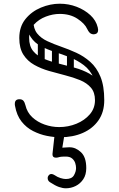

<svg xmlns="http://www.w3.org/2000/svg" viewBox="-20 -730 642 1035"><path d="M304 10Q271 10 233 2.5Q195 -5 158.5 -23.5Q122 -42 96 -75Q70 -108 61 -159Q60 -162 60 -165Q60 -168 60 -171Q60 -195 85 -195Q99 -195 106 -187Q113 -179 117 -163Q126 -124 154 -98Q182 -72 220.5 -58.5Q259 -45 299 -45Q348 -45 392 -63Q436 -81 464 -113.5Q492 -146 492 -190Q492 -232 470 -257.5Q448 -283 411.5 -298Q375 -313 331.5 -324Q288 -335 244.5 -347.5Q201 -360 164.5 -380.5Q128 -401 106 -435.5Q84 -470 84 -525Q84 -586 117 -627Q150 -668 200.5 -689Q251 -710 302 -710Q350 -710 393 -693.5Q436 -677 467 -648.5Q498 -620 507 -582Q509 -574 509 -569Q509 -549 492 -546Q489 -545 484 -545Q471 -546 463.5 -553.5Q456 -561 450 -574Q437 -603 397.5 -629Q358 -655 302 -655Q265 -655 227 -640.5Q189 -626 163 -597.5Q137 -569 137 -526Q137 -481 159 -454.5Q181 -428 217 -413Q253 -398 296 -387.5Q339 -377 382.5 -365Q426 -353 462 -333Q498 -313 520 -279Q542 -245 542 -190Q542 -126 511 -81.5Q480 -37 426.5 -13.5Q373 10 304 10ZM160 -617Q160 -575 180.5 -549.5Q201 -524 235.5 -508Q270 -492 310.5 -478Q351 -464 391.5 -445.5Q432 -427 466.5 -396.5Q501 -366 521.5 -316.5Q542 -267 542 -190H507Q507 -262 486.5 -307.5Q466 -353 431.5 -379Q397 -405 356.5 -421Q316 -437 275.5 -450Q235 -463 200.5 -481Q166 -499 145.5 -530.5Q125 -562 125 -615ZM202 -390Q184 -390 184 -407V-501Q184 -518 201 -518Q221 -518 221 -502V-408Q221 -390 202 -390ZM278 -352Q260 -352 260 -369V-463Q260 -480 277 -480Q297 -480 297 -464V-370Q297 -352 278 -352ZM359 -325Q341 -325 341 -342V-436Q341 -453 358 -453Q378 -453 378 -437V-343Q378 -325 359 -325ZM301 -19Q312 -19 318.5 -12.5Q325 -6 325 5Q325 6 325 7.5Q325 9 325 11L316 66L351 64Q353 64 354 64Q355 64 356 64Q388 64 416.5 90.5Q445 117 445 176Q445 212 429 236Q413 260 388 272.5Q363 285 335 285Q318 285 298 278Q278 271 249 252Q237 244 237 230Q237 223 240 219Q246 208 257 208Q265 208 274 214Q290 225 306.5 230Q323 235 335 235Q367 235 378.5 215Q390 195 390 176Q390 163 385.5 149Q381 135 369 124.5Q357 114 334 114Q325 114 314.5 114.5Q304 115 291 119Q288 120 282 120Q263 120 263 103Q263 102 263 101Q263 100 263 99L273 8Q276 -19 301 -19Z"/></svg>

Font: Nsibidi Libre Uzo
Style: Regular
Weight: 400
Designer: Oluwaseun Badejo
Version: Version 1.021